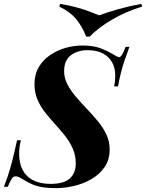

<svg xmlns="http://www.w3.org/2000/svg" viewBox="-48 -957 754 991"><path d="M620 -715Q610 -689 593 -639.5Q576 -590 561 -511H541Q544 -525 545.5 -540Q547 -555 547 -567Q547 -606 530.5 -635.5Q514 -665 482.5 -681.5Q451 -698 404 -698Q354 -698 318.5 -672.5Q283 -647 283 -589Q283 -554 300 -521.5Q317 -489 343.5 -458Q370 -427 400 -395.5Q430 -364 457 -331.5Q484 -299 501 -263Q518 -227 518 -186Q518 -132 491.5 -94Q465 -56 423 -32Q381 -8 333 3Q285 14 242 14Q195 14 164.5 8Q134 2 112 -8.5Q90 -19 69 -32Q58 -39 49 -43Q40 -47 34 -47Q21 -47 13 -35Q5 -23 -8 7H-28Q-19 -15 -9 -44Q1 -73 13 -118.5Q25 -164 40 -233H60Q55 -216 52.5 -194.5Q50 -173 51 -154Q54 -83 95.5 -45.5Q137 -8 214 -8Q282 -8 312.5 -36Q343 -64 343 -113Q343 -155 327.5 -190Q312 -225 287.5 -256Q263 -287 236 -316.5Q209 -346 184.5 -377Q160 -408 145 -444Q130 -480 130 -522Q130 -573 152 -610.5Q174 -648 211 -673Q248 -698 291 -710Q334 -722 376 -722Q435 -722 472 -707.5Q509 -693 534 -678Q543 -672 552.5 -667Q562 -662 567 -662Q581 -662 600 -715ZM464 -878Q507 -894 564 -910Q621 -926 681 -937L686 -923Q602 -898 530 -855.5Q458 -813 415 -768H397Q376 -821 345 -858.5Q314 -896 258 -923L262 -937Q310 -929 345 -919.5Q380 -910 408.5 -899.5Q437 -889 464 -878Z"/></svg>

Font: Playfair Display
Style: Bold Italic
Weight: 700
Italic angle: -14°
Designer: Claus Eggers Sørensen
Foundry: Claus Eggers Sørensen
Version: Version 1.203